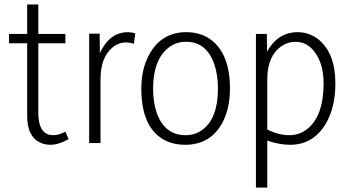

<svg xmlns="http://www.w3.org/2000/svg" viewBox="-20 -640 1563 859"><path d="M287.1 -17.6 272.5 -50.8Q242.2 -35.2 218.8 -35.2Q159.2 -35.2 152.3 -113.3Q151.4 -123 151.4 -131.8V-446.3H272.5V-488.3H151.4V-620.1H101.6V-488.3H20.5V-446.3H101.6V-120.1Q101.6 -24.4 167 1Q185.5 7.8 206.1 7.8Q245.1 6.8 287.1 -17.6Z M429.7 0V-286.1Q429.7 -382.8 483.4 -427.7Q510.7 -450.2 543.9 -450.2Q560.5 -450.2 579.1 -444.3L585 -491.2Q565.4 -496.1 551.8 -496.1Q479.5 -496.1 437.5 -422.9Q431.6 -413.1 426.8 -402.3L425.8 -489.3H378.9V0Z M809.6 -35.2Q717.8 -35.2 681.6 -133.8Q665 -181.6 665 -243.2Q665 -370.1 731.4 -424.8Q766.6 -453.1 812.5 -453.1Q903.3 -453.1 938.5 -353.5Q955.1 -305.7 955.1 -243.2Q955.1 -110.4 884.8 -58.6Q852.5 -35.2 809.6 -35.2ZM813.5 -496.1Q703.1 -496.1 648.4 -397.5Q612.3 -333 612.3 -243.2Q612.3 -74.2 710 -16.6Q752.9 7.8 808.6 7.8Q922.9 7.8 976.6 -93.8Q1008.8 -157.2 1008.8 -243.2Q1008.8 -403.3 918.9 -465.8Q874 -496.1 813.5 -496.1Z M1274.4 -35.2Q1227.5 -35.2 1175.8 -60.5V-286.1Q1175.8 -388.7 1239.3 -433.6Q1268.6 -453.1 1301.8 -453.1Q1363.3 -453.1 1399.4 -389.6Q1427.7 -339.8 1427.7 -266.6Q1427.7 -122.1 1355.5 -63.5Q1320.3 -35.2 1274.4 -35.2ZM1175.8 199.2V-10.7Q1230.5 7.8 1278.3 7.8Q1382.8 7.8 1439.5 -89.8Q1480.5 -163.1 1480.5 -266.6Q1480.5 -403.3 1403.3 -464.8Q1362.3 -496.1 1310.5 -496.1Q1222.7 -495.1 1174.8 -409.2L1173.8 -488.3H1125V199.2Z"/></svg>

Font: Yaldevi Colombo Light
Style: Regular
Weight: 300
Designer: Sol Matas, Denzil Rajitha, Kosala Senevirathne and Pathum Egodawatta
Foundry: Mooniak
Version: Version 1.020 ; ttfautohint (v1.6)